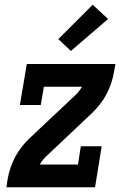

<svg xmlns="http://www.w3.org/2000/svg" viewBox="-20 -790 540 810"><path d="M7 0 12 -33Q16 -57 24 -81Q32 -105 43.5 -127Q55 -149 71 -169.5Q87 -190 106 -208L291 -382Q301 -391 310 -401.5Q319 -412 326 -424H165L152 -347H64L93 -520H467L461 -487Q457 -463 449 -439Q441 -415 429.5 -393Q418 -371 402 -350.5Q386 -330 367 -312L183 -138Q172 -129 163.5 -118.5Q155 -108 148 -96H309L321 -173H409L381 0ZM279 -575 226 -625 371 -770 436 -710Z"/></svg>

Font: Iosevka Curly Slab
Style: Bold Italic
Weight: 700
Italic angle: -9°
Monospace: yes
Designer: Belleve Invis
Foundry: Belleve Invis
Version: Version 22.1.2; ttfautohint (v1.8.4)